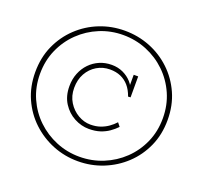

<svg xmlns="http://www.w3.org/2000/svg" viewBox="-149 -873 1320 1249"><g transform="rotate(20 511.0 -248.5)"><path d="M510 203Q419 203 337 170Q255 137 191 77Q127 17 90 -65.5Q53 -148 53 -248Q53 -349 90 -431.5Q127 -514 191 -574.5Q255 -635 337 -667.5Q419 -700 510 -700Q602 -700 684.5 -667.5Q767 -635 831 -574.5Q895 -514 932 -431.5Q969 -349 969 -248Q969 -148 932 -65.5Q895 17 831 77Q767 137 684.5 170Q602 203 510 203ZM506 -19Q454 -19 405 -45Q356 -71 324.5 -120Q293 -169 293 -238Q293 -287 309.5 -328Q326 -369 355 -399Q384 -429 422.5 -445.5Q461 -462 506 -462Q549 -462 584.5 -445.5Q620 -429 644.5 -401.5Q669 -374 679 -340L661 -347V-450H692V-305L675 -304Q660 -347 636 -374.5Q612 -402 579.5 -416Q547 -430 506 -430Q456 -430 415 -405.5Q374 -381 350 -338Q326 -295 326 -238Q326 -182 352.5 -139.5Q379 -97 420.5 -73Q462 -49 506 -49Q544 -49 574 -59.5Q604 -70 628 -87Q652 -104 671 -125L691 -100Q670 -78 643.5 -59.5Q617 -41 583.5 -30Q550 -19 506 -19ZM510 172Q596 172 673 140.5Q750 109 809 52.5Q868 -4 902 -80.5Q936 -157 936 -248Q936 -339 902 -416Q868 -493 809 -550Q750 -607 673 -638.5Q596 -670 510 -670Q425 -670 348.5 -638.5Q272 -607 213 -550Q154 -493 120 -416Q86 -339 86 -248Q86 -157 120 -80.5Q154 -4 213 52.5Q272 109 348.5 140.5Q425 172 510 172Z"/></g></svg>

Font: BioRhyme ExtraLight
Style: Regular
Weight: 250
Designer: Aoife Mooney
Foundry: Aoife Mooney Type
Version: Version 1.600;gftools[0.9.33]